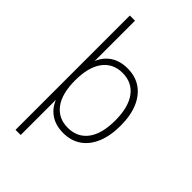

<svg xmlns="http://www.w3.org/2000/svg" viewBox="-265 -788 1051 1051"><g transform="rotate(45 260.5 -262.5)"><path d="M80 180V-705H120V-361H110Q125 -424 168 -458Q211 -492 276 -492Q337 -492 380.5 -462Q424 -432 447.5 -376.5Q471 -321 471 -242Q471 -165 447.5 -108.5Q424 -52 380.5 -22Q337 8 276 8Q211 8 168 -26.5Q125 -61 110 -124H120V180ZM274 -30Q348 -30 389 -84.5Q430 -139 430 -242Q430 -345 389 -400Q348 -455 274 -455Q201 -455 160 -400Q119 -345 119 -242Q119 -139 160 -84.5Q201 -30 274 -30Z"/></g></svg>

Font: Nunito Sans 12pt ExtraLight SemiCondensed
Style: Regular
Weight: 200
Width: 4
Version: Version 3.101;gftools[0.9.27]